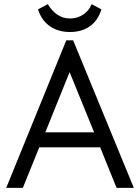

<svg xmlns="http://www.w3.org/2000/svg" viewBox="-20 -904 674 924"><path d="M624 0H541L462 -195H169L90 0H10L299 -710H332ZM315 -557 198 -267H433ZM163 -859 210 -884Q252 -815 317 -815Q352 -815 380 -833.5Q408 -852 421 -884L468 -859Q452 -806 413 -778Q374 -750 317 -750Q259 -750 219 -778.5Q179 -807 163 -859Z"/></svg>

Font: Tilda Sans
Style: Regular
Weight: 400
Designer: ParaType Ltd
Foundry: ParaType Ltd
Version: Version 1.002W